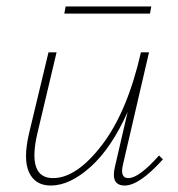

<svg xmlns="http://www.w3.org/2000/svg" viewBox="-20 -570 552 594"><path d="M448 -550 444 -528H179L183 -550ZM472 -89 484 -77Q411 4 366 4Q321 4 336 -56L375 -224Q325 -112 260.5 -54Q196 4 137 4Q89 4 70 -36.5Q51 -77 70 -158L130 -408H155L96 -159Q63 -19 144 -19Q217 -19 295.5 -121.5Q374 -224 416 -408H441L360 -59Q351 -19 377 -19Q410 -19 472 -89Z"/></svg>

Font: EauTestText Extralight
Style: Italic
Weight: 250
Italic angle: -12°
Designer: Christian Thalmann (Catharsis Fonts)
Version: Version 0.001;PS 000.001;hotconv 1.0.88;makeotf.lib2.5.64775